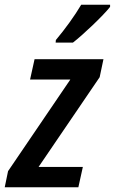

<svg xmlns="http://www.w3.org/2000/svg" viewBox="-47 -791 485 811"><path d="M188 -611H261C304 -644 390 -726 418 -762V-771H296C269 -725 227 -667 189 -622ZM-27 0H284L303 -86H116L374 -465L390 -541H99L80 -455H250L-13 -68Z"/></svg>

Font: Noto Sans Display SemiCondensed Medium
Style: Italic
Weight: 500
Width: 4
Italic angle: -12°
Designer: Monotype Design Team
Foundry: Monotype Imaging Inc.
Version: Version 1.900